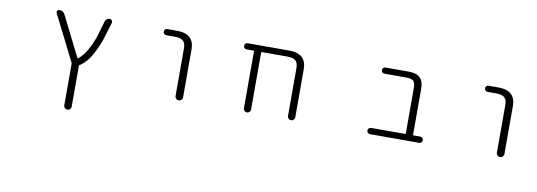

<svg xmlns="http://www.w3.org/2000/svg" viewBox="-57 -910 4114 1471"><g transform="rotate(10 2000.0 -174.5)"><path d="M507.8 -207Q509.8 -203.1 513.7 -206.1Q539.1 -224.6 564.5 -261.7Q592.8 -302.7 625 -384.8L664.1 -517.6Q667 -530.3 677.2 -537.6Q687.5 -544.9 700.2 -544.9Q710.9 -544.9 716.8 -536.1Q721.7 -530.3 721.7 -524.4Q721.7 -521.5 720.7 -517.6L676.8 -374Q641.6 -281.2 607.4 -230.5Q575.2 -182.6 533.2 -156.2Q529.3 -154.3 529.3 -150.4V168Q529.3 179.7 521 188Q512.7 196.3 500.5 196.3Q488.3 196.3 480 188Q471.7 179.7 471.7 168V-156.2Q471.7 -160.2 469.7 -164.1L292 -517.6Q290 -522.5 290 -526.4Q290 -531.2 293 -536.1Q297.9 -544.9 308.6 -544.9Q338.9 -544.9 352.5 -517.6Z M1148.4 -497.1Q1137.7 -497.1 1130.9 -503.9Q1124 -510.7 1124 -521Q1124 -531.2 1130.9 -538.1Q1137.7 -544.9 1148.4 -544.9H1224.6Q1356.4 -544.9 1357.4 -424.8V-50.8Q1357.4 -39.1 1348.6 -30.3Q1339.8 -21.5 1328.1 -21.5Q1316.4 -21.5 1307.6 -30.3Q1298.8 -39.1 1298.8 -50.8V-420.9Q1298.8 -461.9 1279.8 -479.5Q1260.7 -497.1 1214.8 -497.1Z M2173.8 -420.9Q2173.8 -461.9 2154.8 -479.5Q2135.7 -497.1 2088.9 -497.1H1890.6Q1886.7 -497.1 1886.7 -492.2V-48.8Q1886.7 -38.1 1878.4 -29.8Q1870.1 -21.5 1858.9 -21.5Q1847.7 -21.5 1839.4 -29.8Q1831.1 -38.1 1831.1 -48.8V-492.2Q1831.1 -497.1 1826.2 -497.1H1773.4Q1762.7 -497.1 1755.9 -503.9Q1749 -510.7 1749 -521Q1749 -531.2 1755.9 -538.1Q1762.7 -544.9 1773.4 -544.9H2096.7Q2229.5 -544.9 2230.5 -424.8V-49.8Q2230.5 -38.1 2222.2 -29.8Q2213.9 -21.5 2202.1 -21.5Q2190.4 -21.5 2182.1 -29.8Q2173.8 -38.1 2173.8 -49.8Z M3085.9 -428.7Q3085.9 -467.8 3071.3 -482.4Q3056.6 -497.1 3016.6 -497.1H2845.7Q2835 -497.1 2828.1 -503.9Q2821.3 -510.7 2821.3 -521Q2821.3 -531.2 2828.1 -538.1Q2835 -544.9 2845.7 -544.9H3027.3Q3085.9 -544.9 3114.3 -517.6Q3142.6 -490.2 3142.6 -431.6V-74.2Q3142.6 -70.3 3146.5 -70.3H3199.2Q3209 -70.3 3216.3 -63Q3223.6 -55.7 3223.6 -45.9Q3223.6 -36.1 3216.3 -28.8Q3209 -21.5 3199.2 -21.5H2816.4Q2806.6 -21.5 2799.3 -28.8Q2792 -36.1 2792 -45.9Q2792 -55.7 2799.3 -63Q2806.6 -70.3 2816.4 -70.3H3082Q3085.9 -70.3 3085.9 -74.2Z M3648.4 -497.1Q3637.7 -497.1 3630.9 -503.9Q3624 -510.7 3624 -521Q3624 -531.2 3630.9 -538.1Q3637.7 -544.9 3648.4 -544.9H3724.6Q3856.4 -544.9 3857.4 -424.8V-50.8Q3857.4 -39.1 3848.6 -30.3Q3839.8 -21.5 3828.1 -21.5Q3816.4 -21.5 3807.6 -30.3Q3798.8 -39.1 3798.8 -50.8V-420.9Q3798.8 -461.9 3779.8 -479.5Q3760.7 -497.1 3714.8 -497.1Z"/></g></svg>

Font: Rounded-L Mgen+ 1m light
Style: Regular
Weight: 200
Designer: [Source Han Sans]
Ryoko NISHIZUKA  (kana & ideographs); Paul D. Hunt (Latin, Greek & Cyrillic); Wenlong ZHANG  (bopomofo
Version: Version 1.059.20150602